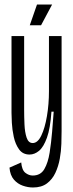

<svg xmlns="http://www.w3.org/2000/svg" viewBox="-20 -688 323 851"><path d="M126 143Q104 143 81 135Q58 127 41.5 108Q25 89 22 55L74 32Q77 66 92.5 78Q108 90 125 90Q160 90 176.5 61.5Q193 33 200 -11.5Q207 -56 211 -104L218 -193H208Q203 -119 188 -77.5Q173 -36 153 -19.5Q133 -3 111 -3Q81 -3 64.5 -26Q48 -49 41 -81.5Q34 -114 32.5 -144Q31 -174 31 -188V-528H87V-201Q87 -171 88.5 -136.5Q90 -102 98 -78Q106 -54 125 -54Q147 -54 163 -87Q179 -120 188 -173Q197 -226 197 -284V-528H253V-107Q253 -83 252 -50.5Q251 -18 245 15.5Q239 49 225.5 78Q212 107 188 125Q164 143 126 143ZM162 -576H112L144 -668H211Z"/></svg>

Font: Bricolage Grotesque 48pt Condensed ExtraLight
Style: Regular
Weight: 200
Width: 3
Designer: Mathieu Triay
Foundry: Atelier Triay
Version: Version 1.000; ttfautohint (v1.8.4.7-5d5b);gftools[0.9.32]